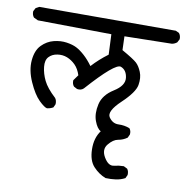

<svg xmlns="http://www.w3.org/2000/svg" viewBox="-77 -627 796 820"><g transform="rotate(10 321.5 -217.0)"><path d="M433.6 119.1Q403.3 107.4 379.9 82Q356.4 56.6 355.5 7.8Q354.5 -41 378.9 -74.2Q362.3 -83 351.1 -113.8Q339.8 -144.5 349.1 -186Q358.4 -227.5 403.8 -255.9Q449.2 -284.2 445.3 -317.4Q441.4 -350.6 416 -360.4Q390.6 -370.1 276.4 -242.2Q265.6 -231.4 248 -234.4L233.4 -242.2Q224.6 -252 225.6 -268.6L243.2 -293Q234.4 -320.3 218.3 -336.4Q202.1 -352.5 182.1 -360.4Q162.1 -368.2 139.6 -364.7Q117.2 -361.3 103.5 -346.7Q89.8 -332 92.8 -303.2Q95.7 -274.4 109.9 -245.1Q124 -215.8 162.1 -180.7Q169.9 -170.9 168.9 -154.3L162.1 -139.6Q150.4 -132.8 135.7 -130.9Q124 -132.8 100.1 -156.2Q76.2 -179.7 54.2 -229Q32.2 -278.3 36.1 -321.8Q40 -365.2 62.5 -388.2Q85 -411.1 114.3 -418.5Q143.6 -425.8 169.9 -421.9Q196.3 -418 213.4 -409.2Q230.5 -400.4 249.5 -383.3Q268.6 -366.2 287.1 -340.8Q317.4 -374 355.5 -402.3L351.6 -490.2L32.2 -494.1L13.7 -502.9Q4.9 -513.7 5.9 -529.3L13.7 -543.9L28.3 -551.8L620.1 -552.7L634.8 -545.9Q643.6 -535.2 642.6 -519.5L634.8 -504.9Q625 -497.1 613.3 -495.1L408.2 -491.2L410.2 -431.6Q461.9 -402.3 475.6 -389.6Q489.3 -377 499 -353Q508.8 -329.1 503.4 -296.9Q498 -264.6 444.3 -213.9Q390.6 -163.1 406.7 -139.2Q422.9 -115.2 448.7 -116.2Q474.6 -117.2 497.1 -108.4Q505.9 -97.7 503.9 -82L497.1 -67.4Q479.5 -54.7 458.5 -51.3Q437.5 -47.9 417.5 -23.4Q397.5 1 417 33.7Q436.5 66.4 459.5 61Q482.4 55.7 502 55.7L517.6 63.5Q525.4 73.2 524.4 89.8L517.6 104.5Q499 114.3 478 117.2Q457 120.1 433.6 119.1Z"/></g></svg>

Font: JasonHandwriting4
Style: Regular
Weight: 400
Version: Version 1.01.21